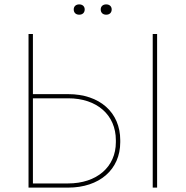

<svg xmlns="http://www.w3.org/2000/svg" viewBox="-20 -855 846 875"><path d="M341 -788C356 -788 366 -797 366 -812C366 -826 356 -835 341 -835C326 -835 316 -826 316 -812C316 -797 326 -788 341 -788ZM464 -788C479 -788 489 -797 489 -812C489 -826 479 -835 464 -835C449 -835 439 -826 439 -812C439 -797 449 -788 464 -788ZM110 0H290C433 0 528 -82 528 -207V-216C528 -343 434 -426 291 -426H130V-700H110ZM676 0H696V-700H676ZM130 -19V-407H291C422 -407 508 -331 508 -216V-207C508 -94 421 -19 290 -19Z"/></svg>

Font: Fixel Text Thin
Style: Regular
Weight: 100
Width: 4
Designer: AlfaBravo + MacPaw
Foundry: Kyrylo Tkachov, Marchela Mozhyna, Serhii Makarenko, Maria Weinstein, Zakhar Kryvoshyya
Version: Version 1.211